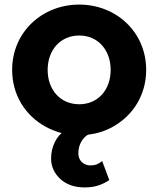

<svg xmlns="http://www.w3.org/2000/svg" viewBox="-20 -578 691 838"><path d="M350 240C397 240 428 227 457 208L426 125C409 138 397 144 374 144C350 144 322 127 322 92C322 60 334 34 354 17C357 14 361 12 364 10C403 5 440 -6 473 -25C561 -74 618 -164 618 -273C618 -438 487 -558 326 -558C164 -558 33 -438 33 -273C33 -164 90 -74 179 -25C201 -13 224 -4 249 3C236 14 226 28 219 43C208 65 203 89 203 114C203 149 217 179 244 204C271 228 306 240 350 240ZM326 -123C244 -123 188 -185 188 -273C188 -360 244 -423 326 -423C407 -423 463 -360 463 -273C463 -185 407 -123 326 -123Z"/></svg>

Font: Plus Jakarta Sans ExtraBold
Style: Regular
Weight: 800
Designer: Gumpita Rahayu
Foundry: Tokotype
Version: Version 2.071;gftools[0.9.30]